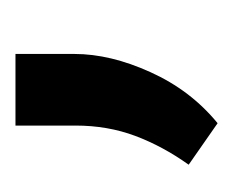

<svg xmlns="http://www.w3.org/2000/svg" viewBox="-46 -101 290 237"><g transform="rotate(-90 98.5 18.0)"><path d="M150.9 -107.4V-34.7Q150.9 9.8 128.4 59.3Q106 108.9 65.4 142.1L14.2 106.4Q37.1 74.2 49.8 40.3Q62.5 6.3 62.5 -33.2V-107.4Z"/></g></svg>

Font: Vazirmatn RD
Style: Regular
Weight: 400
Designer: Saber Rastikerdar
Foundry: Saber Rastikerdar
Version: Version 32.102